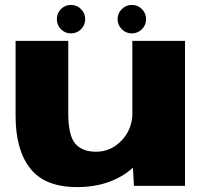

<svg xmlns="http://www.w3.org/2000/svg" viewBox="-20 -757 840 782"><path d="M525.5 0 521.5 -74Q433 5 293.5 5Q163.5 5 103.5 -70.5Q43.5 -146 43.5 -284.5V-590.5H258V-297.5Q258 -205 286.5 -172Q315 -139 371 -139Q432 -139 476 -185.5Q513 -224.5 519 -282V-590.5H733.5V0ZM269 -621Q245 -621 228.2 -638Q211.5 -655 211.5 -679Q211.5 -703 228.2 -720Q245 -737 269 -737Q293 -737 310 -720Q327 -703 327 -679Q327 -655 310 -638Q293 -621 269 -621ZM517 -621Q493 -621 476 -638Q459 -655 459 -679Q459 -703 476 -720Q493 -737 517 -737Q541 -737 558 -720Q575 -703 575 -679Q575 -655 558 -638Q541 -621 517 -621Z"/></svg>

Font: Anybody ExtraExpanded ExtraBold
Style: Regular
Weight: 800
Width: 8
Designer: Tyler Finck
Foundry: Etcetera Type Company
Version: Version 1.010; ttfautohint (v1.8.3) -l 8 -r 50 -G 200 -x 14 